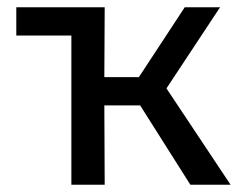

<svg xmlns="http://www.w3.org/2000/svg" viewBox="-20 -510 680 530"><path d="M505.5 0 340 -261.5 490 -490H587.5L439.5 -266L616.5 0ZM177 0V-490H269L268 -297H415.5V-219H268L269 0ZM25 -412V-490H269L177 -412Z"/></svg>

Font: Geologica Cursive Light
Style: Regular
Weight: 300
Designer: Sindre Bremnes, Frode Helland
Foundry: Monokrom Skriftforlag AS
Version: Version 1.010;gftools[0.9.28]